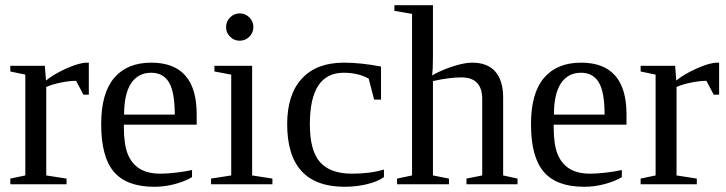

<svg xmlns="http://www.w3.org/2000/svg" viewBox="-20 -714 2815 744"><path d="M324.2 -471.2V-347.2H303.2L274.9 -400.9Q250.5 -400.9 217 -394.3Q183.6 -387.7 159.2 -377V-34.2L237.8 -22V0H20V-22L78.1 -34.2V-424.8L20 -437V-459H153.8L158.2 -401.9Q187.5 -426.3 237.5 -448.7Q287.6 -471.2 316.9 -471.2Z M460 -231V-222.2Q460 -154.8 474.9 -117.4Q489.7 -80.1 520.8 -60.5Q551.8 -41 602.1 -41Q628.4 -41 664.6 -45.4Q700.7 -49.8 724.1 -55.2V-27.8Q700.7 -12.7 660.4 -1.5Q620.1 9.8 578.1 9.8Q471.2 9.8 421.6 -47.9Q372.1 -105.5 372.1 -232.9Q372.1 -353 422.4 -412.1Q472.7 -471.2 565.9 -471.2Q742.2 -471.2 742.2 -271V-231ZM565.9 -432.1Q515.1 -432.1 488 -391.1Q460.9 -350.1 460.9 -270H657.2Q657.2 -357.4 634.8 -394.8Q612.3 -432.1 565.9 -432.1Z M961.9 -608.9Q961.9 -587.4 946.3 -571.8Q930.7 -556.2 908.7 -556.2Q887.2 -556.2 871.6 -571.8Q856 -587.4 856 -608.9Q856 -630.9 871.6 -646.5Q887.2 -662.1 908.7 -662.1Q930.7 -662.1 946.3 -646.5Q961.9 -630.9 961.9 -608.9ZM957 -34.2 1035.6 -22V0H797.9V-22L876 -34.2V-424.8L811 -437V-459H957Z M1467.8 -27.8Q1443.8 -10.3 1401.9 -0.2Q1359.9 9.8 1315.9 9.8Q1092.8 9.8 1092.8 -232.9Q1092.8 -347.7 1149.7 -409.4Q1206.5 -471.2 1312.5 -471.2Q1378.4 -471.2 1456.5 -456.1V-328.1H1429.7L1408.7 -409.2Q1368.2 -432.1 1311.5 -432.1Q1180.7 -432.1 1180.7 -232.9Q1180.7 -129.4 1220.5 -85.2Q1260.3 -41 1343.8 -41Q1415 -41 1467.8 -57.1Z M1657.7 -495.1Q1657.7 -444.3 1654.3 -421.9Q1689.5 -441.9 1734.1 -456.5Q1778.8 -471.2 1809.6 -471.2Q1869.1 -471.2 1899.4 -436.5Q1929.7 -401.9 1929.7 -335.9V-34.2L1985.4 -22V0H1787.6V-22L1848.6 -34.2V-330.1Q1848.6 -414.1 1767.6 -414.1Q1721.7 -414.1 1657.7 -399.9V-34.2L1719.7 -22V0H1518.6V-22L1576.7 -34.2V-660.2L1508.3 -671.9V-693.8H1657.7Z M2125.5 -231V-222.2Q2125.5 -154.8 2140.4 -117.4Q2155.3 -80.1 2186.3 -60.5Q2217.3 -41 2267.6 -41Q2293.9 -41 2330.1 -45.4Q2366.2 -49.8 2389.6 -55.2V-27.8Q2366.2 -12.7 2325.9 -1.5Q2285.6 9.8 2243.7 9.8Q2136.7 9.8 2087.2 -47.9Q2037.6 -105.5 2037.6 -232.9Q2037.6 -353 2087.9 -412.1Q2138.2 -471.2 2231.4 -471.2Q2407.7 -471.2 2407.7 -271V-231ZM2231.4 -432.1Q2180.7 -432.1 2153.6 -391.1Q2126.5 -350.1 2126.5 -270H2322.8Q2322.8 -357.4 2300.3 -394.8Q2277.8 -432.1 2231.4 -432.1Z M2766.6 -471.2V-347.2H2745.6L2717.3 -400.9Q2692.9 -400.9 2659.4 -394.3Q2626 -387.7 2601.6 -377V-34.2L2680.2 -22V0H2462.4V-22L2520.5 -34.2V-424.8L2462.4 -437V-459H2596.2L2600.6 -401.9Q2629.9 -426.3 2679.9 -448.7Q2730 -471.2 2759.3 -471.2Z"/></svg>

Font: Tinos
Style: Regular
Weight: 400
Designer: Steve Matteson
Foundry: Monotype Imaging Inc.
Version: Version 1.23